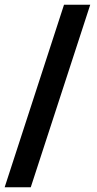

<svg xmlns="http://www.w3.org/2000/svg" viewBox="-30 -731 411 812"><path d="M100.1 61H-10.3L240.7 -710.9H351.6Z"/></svg>

Font: Vazirmatn UI NL ExtraBold
Style: Regular
Weight: 800
Designer: Saber Rastikerdar
Foundry: Saber Rastikerdar
Version: Version 33.003